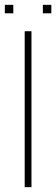

<svg xmlns="http://www.w3.org/2000/svg" viewBox="-22 -773 232 793"><path d="M-2 -718V-753H33V-718ZM155 -718V-753H190V-718ZM80 0V-644H108V0Z"/></svg>

Font: Kanit Thin
Style: Regular
Weight: 250
Designer: Katatrad Team
Foundry: CadsonDemak
Version: Version 2.000; ttfautohint (v1.8.3)